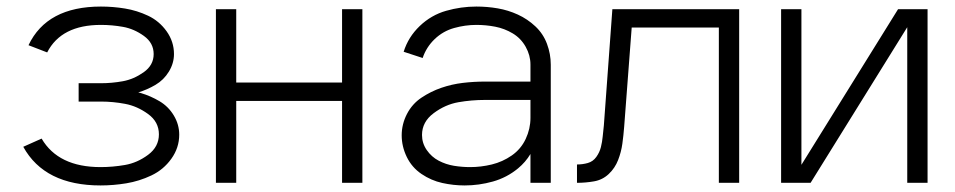

<svg xmlns="http://www.w3.org/2000/svg" viewBox="-20 -558 2915 586"><path d="M287 8Q116 8 51 -110L107 -135Q158 -48 287 -48Q324 -48 361.5 -54.5Q399 -61 432 -85.5Q465 -110 465 -148Q465 -186 432 -210Q399 -234 362 -241Q325 -248 288 -248H220V-304H288Q321 -304 354.5 -310Q388 -316 418.5 -337.5Q449 -359 449 -393Q449 -427 419 -448.5Q389 -470 355.5 -476Q322 -482 288 -482Q167 -482 124 -398L67 -420Q123 -538 288 -538Q325 -538 361.5 -532Q398 -526 432 -510Q466 -494 488.5 -462.5Q511 -431 511 -393Q511 -365 495.5 -339.5Q480 -314 454.5 -299Q429 -284 402 -276L410 -274Q440 -265 467 -249Q494 -233 510.5 -205.5Q527 -178 527 -147Q527 -107 503 -73.5Q479 -40 442 -22.5Q405 -5 365.5 1.5Q326 8 287 8Z M639 0V-530H701V-306H1024V-530H1086V0H1024V-250H701V0Z M1398 8Q1364 8 1330 0.5Q1296 -7 1266.5 -27Q1237 -47 1221.5 -79Q1206 -111 1206 -145Q1206 -179 1222 -210Q1238 -241 1266.5 -260Q1295 -279 1327 -290Q1359 -301 1392.5 -305Q1426 -309 1460 -309H1599V-361Q1599 -389 1584.5 -415Q1570 -441 1545 -456Q1520 -471 1491.5 -476.5Q1463 -482 1434 -482Q1400 -482 1366 -472.5Q1332 -463 1306.5 -438.5Q1281 -414 1270 -381L1212 -400Q1226 -445 1261 -478.5Q1296 -512 1341.5 -525Q1387 -538 1434 -538Q1467 -538 1499 -532.5Q1531 -527 1560.5 -513.5Q1590 -500 1614 -477.5Q1638 -455 1649.5 -424Q1661 -393 1661 -361V0H1599V-88Q1584 -63 1561 -44Q1527 -16 1484.5 -4Q1442 8 1398 8ZM1415 -48Q1448 -48 1481 -56Q1514 -64 1542 -83.5Q1570 -103 1584.5 -134Q1599 -165 1599 -198V-253H1460Q1419 -253 1379 -246Q1339 -239 1303.5 -212.5Q1268 -186 1268 -146Q1268 -121 1282.5 -100Q1297 -79 1319 -67.5Q1341 -56 1365.5 -52Q1390 -48 1415 -48Z M1741 0V-56Q1758 -56 1774 -60.5Q1790 -65 1800 -79Q1810 -93 1814 -109Q1818 -125 1819.5 -141.5Q1821 -158 1823 -175L1849 -530H2236V0H2174V-474H1908L1885 -171Q1883 -145 1879.5 -119.5Q1876 -94 1866.5 -69.5Q1857 -45 1838 -27Q1819 -9 1793 -4.5Q1767 0 1741 0Z M2364 0V-530H2426V-55L2721 -530H2783H2811V0H2749V-475L2454 0H2392Z"/></svg>

Font: Jozsika Light
Style: Regular
Weight: 300
Monospace: yes
Designer: Belleve Invis
Foundry: Belleve Invis
Version: 2.1.0